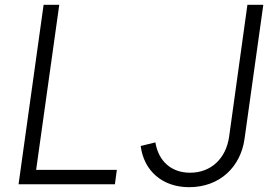

<svg xmlns="http://www.w3.org/2000/svg" viewBox="-20 -765 1126 797"><path d="M57 0H457L465 -60H130L226 -745H161ZM564 -159C577 -56 654 12 765 12C894 12 979 -74 995 -188L1073 -745H1007L931 -197C918 -107 856 -48 769 -48C692 -48 638 -95 625 -174Z"/></svg>

Font: Mluvka Light
Style: Italic
Weight: 300
Italic angle: -8°
Designer: Modified by Jiří Krblich, Original typeface by Gumpita Rahayu
Foundry: Gumpita Rahayu & Jiří Krblich
Version: Version 2.000;Glyphs 3.1.1 (3134)